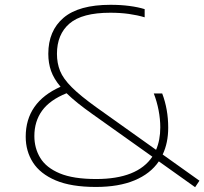

<svg xmlns="http://www.w3.org/2000/svg" viewBox="-20 -769 850 799"><path d="M379 9Q276.5 9 212 -18.2Q147.5 -45.5 117.2 -92.8Q87 -140 87 -200Q87 -343.5 232 -408Q204 -441 192.5 -473.8Q181 -506.5 181 -545Q181 -641 244.5 -695Q308 -749 440 -749Q483 -749 518.8 -744.2Q554.5 -739.5 582 -731V-697Q552 -706 516.5 -711Q481 -716 439 -716Q321.5 -716 269.2 -671Q217 -626 217 -545Q217 -506 230 -473.8Q243 -441.5 278.8 -405.8Q314.5 -370 383 -321L629.5 -145.5Q647 -186 647 -239Q647 -273.5 640 -310Q633 -346.5 620 -380H655Q680 -314 680 -238Q680 -174.5 657 -126L810 -17L792 10L641 -97.5Q606 -46 540 -18.5Q474 9 379 9ZM123 -203Q123 -152 147.8 -111.5Q172.5 -71 228.8 -47.5Q285 -24 380 -24Q551.5 -24 614 -117L365 -294Q331 -318 304.2 -339.5Q277.5 -361 257 -381Q187.5 -353 155.2 -308.5Q123 -264 123 -203Z"/></svg>

Font: Encode Sans Exp Th
Style: Regular
Weight: 100
Width: 7
Designer: Multiple Designers
Foundry: Impallari Type
Version: Version 3.002; ttfautohint (v1.8.3) -l 8 -r 50 -G 200 -x 14 